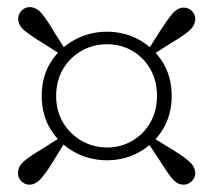

<svg xmlns="http://www.w3.org/2000/svg" viewBox="-20 -626 591 532"><path d="M398.6 -471.2 386.9 -482.4 421.8 -537.3Q441 -567.7 456.2 -586.3Q471.5 -604.9 489.4 -604.9Q502.1 -604.9 511.5 -595.7Q521 -586.4 521 -573.9Q521 -555 502.9 -539.8Q484.8 -524.5 453.6 -506.6ZM135.6 -360.3Q135.6 -317.9 155.2 -285.6Q174.8 -253.3 207.2 -235.3Q239.6 -217.3 276.6 -217.3Q314.8 -217.3 346.4 -235.8Q378 -254.3 396.5 -286.5Q415 -318.7 415 -360.3Q415 -402.5 396.5 -434.7Q378 -466.9 346.4 -485.2Q314.8 -503.4 276.6 -503.4Q238 -503.4 205.9 -485.2Q173.8 -466.9 154.7 -434.7Q135.6 -402.5 135.6 -360.3ZM95.6 -360.3Q95.6 -413.6 120.5 -453.4Q145.5 -493.3 186.7 -515.7Q227.9 -538.1 276.6 -538.1Q324.8 -538.1 365.5 -515.7Q406.1 -493.3 430.9 -453.4Q455.7 -413.6 455.7 -360.3Q455.7 -307.3 430.9 -267Q406.1 -226.8 365.5 -204.4Q324.8 -181.9 276.6 -181.9Q227.9 -181.9 186.7 -204.4Q145.5 -226.8 120.5 -267Q95.6 -307.3 95.6 -360.3ZM164.1 -483.9 152.9 -472 98.8 -506.6Q67.8 -525.3 49.1 -540.3Q30.4 -555.2 30.4 -573.9Q30.4 -587.4 40 -596.8Q49.7 -606.3 62.2 -606.3Q80.9 -606.3 96.2 -587.8Q111.6 -569.3 129.5 -538.1ZM152.1 -248.4 163.9 -238.5 129.5 -182.5Q111.6 -152.3 95.4 -133.3Q79.3 -114.3 61.4 -114.3Q48.7 -114.3 39.2 -123.8Q29.8 -133.2 29.8 -146.5Q29.8 -165.6 48.3 -180.8Q66.8 -195.9 98 -214.1ZM385.9 -236.5 397.8 -248.4 453.3 -214.1Q483.8 -195.9 502.4 -180.3Q521 -164.6 521 -145.9Q521 -133.2 511.1 -123.8Q501.3 -114.3 488.6 -114.3Q470.5 -114.3 455.6 -132.9Q440.8 -151.5 421.8 -182.5Z"/></svg>

Font: Noto Serif HK ExtraLight
Style: Regular
Weight: 200
Designer: Ryoko NISHIZUKA 西塚涼子 (kana & ideographs); Frank Grießhammer (Latin, Greek & Cyrillic); Wenlong ZHANG 张文龙 (bopomofo); San
Foundry: Adobe
Version: Version 2.002-H1;hotconv 1.1.0;makeotfexe 2.6.0